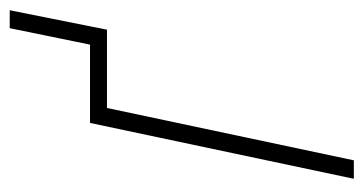

<svg xmlns="http://www.w3.org/2000/svg" viewBox="-192 -538 730 385"><g transform="rotate(-90 172.5 -345.0)"><path d="M7 0 119 -529H276L309 -690H345L306 -495H149L44 0Z"/></g></svg>

Font: Noto Sans Condensed ExtraLight
Style: Italic
Weight: 200
Width: 3
Italic angle: -12°
Designer: Monotype Design Team
Foundry: Monotype Imaging Inc.
Version: Version 2.013; ttfautohint (v1.8.4.7-5d5b)